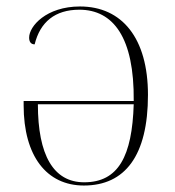

<svg xmlns="http://www.w3.org/2000/svg" viewBox="-20 -563 539 593"><path d="M239 10C366 10 437 -82 437 -270C437 -445 357 -543 227 -543C123 -543 70 -482 70 -447C70 -436 74 -426 87 -426C104 -495 150 -533 225 -533C330 -533 395 -447 393 -251H53V-238C53 -81 124 10 239 10ZM240 0C145 0 97 -84 97 -241H393C388 -81 346 0 240 0Z"/></svg>

Font: Noto Serif Display ExtraLight
Style: Regular
Weight: 200
Designer: Monotype Design Team
Foundry: Monotype Imaging Inc.
Version: Version 2.009